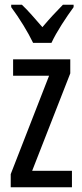

<svg xmlns="http://www.w3.org/2000/svg" viewBox="-20 -786 343 806"><path d="M289 -766H244C210 -731 192 -712 158 -672C128 -706 97 -743 72 -766H27V-756C62 -709 98 -650 119 -606H196C217 -652 259 -715 289 -756ZM282 0V-69H115L275 -478V-537H35V-468H186L25 -55V0Z"/></svg>

Font: Noto Sans UI Condensed
Style: Regular
Weight: 400
Width: 3
Designer: Monotype Design Team
Foundry: Monotype Imaging Inc.
Version: Version 1.901